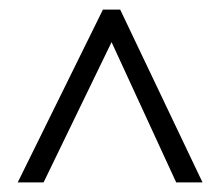

<svg xmlns="http://www.w3.org/2000/svg" viewBox="-20 -733 459 401"><path d="M17 -352 195 -713H231L403 -352H348L213 -645L71 -352Z"/></svg>

Font: Noto Sans Ethiopic ExtraCondensed Light
Style: Regular
Weight: 300
Width: 2
Designer: Monotype Design Team
Foundry: Monotype Imaging Inc.
Version: Version 2.102; ttfautohint (v1.8.4.7-5d5b)